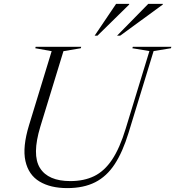

<svg xmlns="http://www.w3.org/2000/svg" viewBox="-20 -955 899 985"><path d="M187 -305.5Q143 -160.5 185 -93.2Q227 -26 341 -26Q411 -26 463.2 -51.5Q515.5 -77 555 -136Q594.5 -195 625 -295.5L746.5 -693L659 -707.5L661.5 -715H859L857 -707.5L768 -693L639.5 -273.5Q609.5 -175.5 568.5 -112.8Q527.5 -50 468.2 -20Q409 10 325 10Q239 10 182.8 -23.8Q126.5 -57.5 110.5 -128.8Q94.5 -200 129 -313L245 -692.5L161 -707.5L163 -715H396.5L394.5 -707.5L305.5 -692.5ZM580.5 -772 740.5 -935H815.5L815 -931.5L596.5 -772ZM465.5 -772 575.5 -935H643L642.5 -931.5L480 -772Z"/></svg>

Font: Newsreader 72pt Light
Style: Italic
Weight: 300
Italic angle: -17°
Designer: Hugues Gentile
Foundry: Production Type
Version: Version 1.003; ttfautohint (v1.8.3)